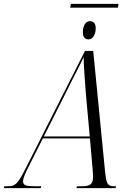

<svg xmlns="http://www.w3.org/2000/svg" viewBox="-78 -979 682 999"><path d="M287 -939H535L539 -959H291ZM382 -774C405 -774 420 -799 420 -833C420 -855 409 -869 390 -869C365 -869 353 -841 353 -811C353 -786 365 -774 382 -774ZM-58 0H134L137 -10H101C58 -10 42 -15 42 -35C42 -52 53 -76 66 -102L145 -259H390L404 -98C405 -85 406 -71 406 -58C406 -20 390 -10 348 -10H322L320 0H523L526 -10H515C482 -10 475 -21 468 -93L407 -714H364L55 -102C12 -18 1 -10 -39 -10H-56ZM264 -495C311 -591 334 -632 357 -681C358 -632 365 -536 370 -477L389 -269H150Z"/></svg>

Font: Noto Serif Display Condensed Light
Style: Italic
Weight: 300
Width: 3
Italic angle: -12°
Designer: Monotype Design Team
Foundry: Monotype Imaging Inc.
Version: Version 2.009